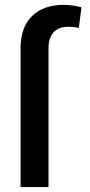

<svg xmlns="http://www.w3.org/2000/svg" viewBox="-20 -759 365 779"><path d="M63.5 0V-563.5Q63.5 -648.4 109.9 -693.8Q156.2 -739.3 239.3 -739.3Q271.5 -739.3 310.5 -729.5L299.8 -645.5Q278.8 -650.4 256.8 -650.4Q217.8 -650.4 197.3 -627.7Q176.8 -605 176.8 -563.5V0Z"/></svg>

Font: Pretendard JP Medium
Style: Regular
Weight: 500
Designer: Base glyphs from Inter by Rasmus Andersson; Hangeul glyphs from Noto Sans CJK(Source Han Sans) by Jang Soo-young and Kan
Foundry: Kil Hyung-jin
Version: Version 1.309